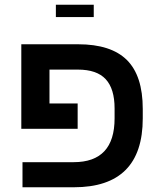

<svg xmlns="http://www.w3.org/2000/svg" viewBox="-20 -791 678 811"><path d="M216 -719V-771H376V-719ZM464 -333Q464 -416 426.5 -456.5Q389 -497 309 -497H189V-354H308V-247H70V-604H310Q449 -604 516 -537.5Q583 -471 583 -331V-291Q583 0 292 0H75V-106H291Q464 -106 464 -291Z"/></svg>

Font: Noto Sans Hebrew Droid SemiBold
Style: Regular
Weight: 600
Designer: Monotype Design Team
Foundry: Monotype Imaging Inc.
Version: Version 1.100; ttfautohint (v1.8.4.7-5d5b)